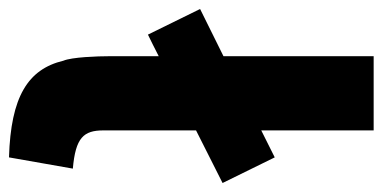

<svg xmlns="http://www.w3.org/2000/svg" viewBox="-263 -588 851 427"><g transform="rotate(90 162.5 -374.5)"><path d="M239 -530 299 -560 356 -444 239 -385V-179C239 -135 255 -117 324 -111L299 31C164 27 103 -11 84 -90C76 -109 74 -166 74 -192V-302C57 -293 38 -284 26 -278L-31 -394L74 -446V-780H239Z"/></g></svg>

Font: Repo ExtraBold
Style: Bold
Weight: 700
Designer: Stefan Peev
Foundry: Context Ltd
Version: Version 1.502